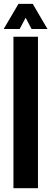

<svg xmlns="http://www.w3.org/2000/svg" viewBox="-28 -994 271 1014"><path d="M43 0V-800H172.5V0ZM-8.5 -841 69.5 -973.5H145L222.5 -841H138.5L107.5 -900.5L76 -841Z"/></svg>

Font: Big Shoulders Display Thin ExtraBold
Style: Regular
Weight: 800
Version: Version 2.002